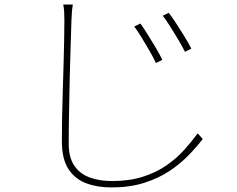

<svg xmlns="http://www.w3.org/2000/svg" viewBox="-20 -777 1040 841"><path d="M595 -674Q606 -659 624 -630.5Q642 -602 660.5 -571Q679 -540 691 -515L663 -501Q653 -523 636 -552.5Q619 -582 601 -611.5Q583 -641 568 -661ZM719 -721Q731 -706 749.5 -678Q768 -650 787 -619Q806 -588 818 -564L790 -550Q780 -571 762.5 -600.5Q745 -630 726.5 -659.5Q708 -689 693 -708ZM299 -757Q296 -739 295 -724Q294 -709 293 -689Q292 -645 289.5 -579.5Q287 -514 285.5 -439Q284 -364 282.5 -288Q281 -212 281 -147Q281 -88 305 -52Q329 -16 372 0Q415 16 471 16Q546 16 604.5 -2.5Q663 -21 707.5 -51.5Q752 -82 785.5 -119Q819 -156 846 -193L868 -168Q841 -133 804.5 -95.5Q768 -58 720 -26.5Q672 5 609.5 24.5Q547 44 468 44Q406 44 357 25.5Q308 7 279.5 -37Q251 -81 251 -159Q251 -208 252 -264.5Q253 -321 255 -380Q257 -439 258.5 -495.5Q260 -552 261 -602Q262 -652 262 -689Q262 -709 261 -726Q260 -743 257 -757Z"/></svg>

Font: Noto Sans HK Thin
Style: Regular
Weight: 100
Designer: Ryoko NISHIZUKA 西塚涼子 (kana, bopomofo & ideographs); Paul D. Hunt (Latin, Greek & Cyrillic); Sandoll Communications 산돌커뮤니
Foundry: Adobe
Version: Version 2.004-H2;hotconv 1.0.118;makeotfexe 2.5.65603